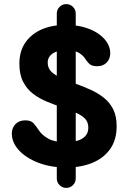

<svg xmlns="http://www.w3.org/2000/svg" viewBox="-20 -814 624 933"><path d="M302.5 0Q226.5 0 166.4 -23.2Q106.2 -46.5 71.9 -83.9Q37.5 -121.2 37.5 -165Q37.5 -193 55.4 -211.1Q73.2 -229.2 103.5 -229.2Q130.2 -229.2 143.1 -215Q156 -200.8 167.2 -183Q182.8 -158.2 214 -140.6Q245.2 -123 298.5 -123Q328.5 -123 353.6 -129.6Q378.8 -136.2 394 -152.1Q409.2 -168 409.2 -193.8Q409.2 -220.2 393.6 -236.9Q378 -253.5 349 -266.1Q320 -278.8 280 -292.8Q244.2 -305.2 207.9 -320.1Q171.5 -335 141.4 -357.8Q111.2 -380.5 92.8 -415.8Q74.2 -451 74.2 -504.2Q74.2 -566.2 103.9 -608.2Q133.5 -650.2 184.2 -671.8Q235 -693.2 298.8 -693.2Q345 -693.2 384.1 -682.9Q423.2 -672.5 452.2 -654Q481.2 -635.5 498.1 -610.8Q515 -586 515.8 -557.2Q516.2 -529.2 499 -510.8Q481.8 -492.2 452.8 -492.2Q431 -492.2 419.8 -499.5Q408.5 -506.8 396 -525.8Q384.2 -545.2 362.1 -557.9Q340 -570.5 300.2 -570.5Q274.8 -570.5 254.9 -563.4Q235 -556.2 223.4 -542.9Q211.8 -529.5 211.8 -509.8Q211.8 -482.2 230.6 -464.5Q249.5 -446.8 280.1 -433.9Q310.8 -421 345.5 -408Q386.5 -393.5 422.6 -376.8Q458.8 -360 486.9 -337.1Q515 -314.2 530.9 -281.1Q546.8 -248 546.8 -200.8Q547 -134.5 515.1 -89.6Q483.2 -44.8 428 -22.4Q372.8 0 302.5 0ZM302 99Q282.8 99 269.4 85.6Q256 72.2 256 53V-748Q256 -767.2 269.4 -780.6Q282.8 -794 302 -794Q321.2 -794 334.6 -780.6Q348 -767.2 348 -748V53Q348 72.2 334.6 85.6Q321.2 99 302 99Z"/></svg>

Font: National Park
Style: Regular
Weight: 400
Designer: Andrea Herstowski, Ben Hoepner
Version: Version 1.009